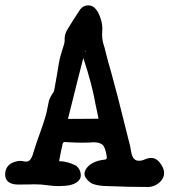

<svg xmlns="http://www.w3.org/2000/svg" viewBox="-30 -687 649 736"><path d="M540.5 29.8Q461.9 29.8 384.3 26.4Q348.6 26.4 324.7 17.6Q313 11.7 303.5 1Q293.9 -9.8 293.9 -21Q293.9 -34.2 306.6 -47.9Q325.7 -68.4 364.3 -74.2Q367.7 -74.2 371.6 -75.2Q379.4 -76.2 379.4 -82L378.9 -88.9Q373.5 -124 362.1 -132.8Q350.6 -141.6 328.6 -141.6Q321.3 -141.6 313 -140.6L284.7 -140.1Q260.7 -140.1 236.8 -141.6Q227.1 -142.6 218.3 -142.6Q211.9 -142.6 210 -135.3Q203.6 -106.9 197.8 -75.7L196.8 -68.8H185.5L194.8 -69.3Q228 -69.3 261.7 -51.8Q279.8 -37.1 279.8 -13.7Q279.3 0.5 265.6 10.7Q246.6 26.4 194.3 26.4Q174.8 26.4 154.3 23.4Q128.4 19.5 102.1 19.5Q90.8 19.5 79.1 20L39.1 20.5Q-10.3 19.5 -10.3 -18.6Q-10.3 -40 3.9 -54.2Q12.7 -63 32.7 -68.4Q41 -70.3 48.8 -70.3L57.1 -69.3Q65.9 -67.4 71.3 -67.4Q88.9 -67.4 98.1 -102.5Q109.9 -141.6 124 -179.2Q147.5 -243.7 151.9 -272.9Q154.8 -287.1 157.7 -301.3Q162.1 -314 170.4 -327.1Q171.9 -330.1 175.8 -335Q177.7 -337.4 187 -392.6L192.4 -424.3Q197.3 -461.9 209 -496.1Q217.8 -521.5 217.8 -530.8V-539.6Q217.8 -557.6 229.5 -575.7Q247.1 -605.5 277.8 -651.4Q289.6 -666.5 308.6 -666.5Q343.3 -666.5 359.4 -603Q362.3 -589.4 362.3 -577.6Q362.3 -571.3 361.8 -565.4Q361.3 -559.6 361.3 -555.2Q361.3 -530.3 371.1 -503.4L375.5 -484.9Q385.3 -446.8 396.5 -408.7Q418 -332 450.7 -199.2L462.4 -152.3Q468.8 -130.9 472.2 -108.4Q477.5 -70.8 501.5 -70.8Q515.1 -70.8 524.4 -75.7Q538.1 -81.5 550.3 -81.5Q567.4 -81.5 581.1 -65.4Q599.1 -43.5 599.1 -23.9Q599.1 -10.7 591.1 1.2Q583 13.2 569.3 21Q555.7 28.8 540.5 29.8ZM278.3 -231.4 348.6 -231.9Q347.7 -231.9 347.7 -231Q347.7 -233.4 346.7 -237.3Q340.8 -263.7 335.4 -291Q323.2 -362.3 290 -462.9L279.8 -493.2Q280.3 -492.7 279.3 -493.2L291.5 -482.4Q302.2 -496.1 296.9 -492.2Q295.9 -491.2 296.4 -492.2Q259.3 -348.1 251.5 -314.9L230.5 -231.4Z"/></svg>

Font: X Typewriter
Style: Bold
Weight: 700
Designer: GGBot
Version: 0.10